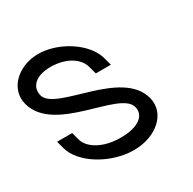

<svg xmlns="http://www.w3.org/2000/svg" viewBox="-177 -723 885 882"><g transform="rotate(-30 265.5 -281.5)"><path d="M384.8 -413C360.2 -505 237.3 -583 129.3 -583C23.6 -582 -59.8 -505 -35.2 -413C15.9 -226.1 368.2 -251 395.7 -148.7C409.4 -97.4 361.6 -60 269.4 -60C268.3 -60 267.2 -60 266.1 -60C176 -60 108.8 -99.6 95.3 -150L84.6 -190H4.6L15.3 -150C40.2 -57 173.9 20 290.9 20C291.6 20 292.4 20 293.1 20C410.8 20 500 -57.7 475.1 -150.8C426 -333.9 71.6 -313.1 44.8 -413C32.2 -464 70.7 -503 150.7 -503C232 -502 290.9 -465 304.8 -413L315.6 -373H395.6Z"/></g></svg>

Font: Nordica Advanced
Style: RegularLObl
Weight: 300
Version: Version 1.07